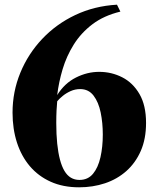

<svg xmlns="http://www.w3.org/2000/svg" viewBox="-20 -782 674 819"><path d="M317.5 17Q249 17 196.2 -6.8Q143.5 -30.5 107.2 -73.2Q71 -116 52.2 -174.2Q33.5 -232.5 33.5 -301.5Q33.5 -391 66.8 -471.8Q100 -552.5 160 -616Q220 -679.5 301.2 -718Q382.5 -756.5 479 -762L493.5 -732.5Q423 -715.5 374.2 -678.5Q325.5 -641.5 294.5 -591.8Q263.5 -542 247 -486.5Q230.5 -431 224 -376.5Q255.5 -427 303.8 -451.2Q352 -475.5 403 -475.5Q456 -475.5 501.5 -452.2Q547 -429 575 -380.8Q603 -332.5 603 -257.5Q603 -189.5 580.5 -138.2Q558 -87 518.8 -52.2Q479.5 -17.5 427.8 -0.2Q376 17 317.5 17ZM322 -402Q300.5 -402 281.5 -393.5Q262.5 -385 247.8 -373Q233 -361 224 -350Q222.5 -334.5 221.2 -310.8Q220 -287 220 -257.5Q220 -208.5 224 -169.5Q228 -130.5 235.8 -101.2Q243.5 -72 255 -52.8Q266.5 -33.5 282.5 -24Q298.5 -14.5 319 -14.5Q355 -14.5 376.8 -40.8Q398.5 -67 408.5 -111.2Q418.5 -155.5 418.5 -208Q418.5 -257.5 409.5 -301.8Q400.5 -346 379.2 -374Q358 -402 322 -402Z"/></svg>

Font: Merriweather 144pt ExtraBold
Style: Regular
Weight: 800
Version: Version 2.100